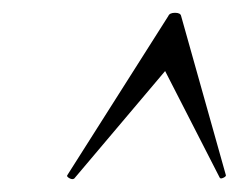

<svg xmlns="http://www.w3.org/2000/svg" viewBox="-20 -654 393 300"><path d="M96 -375Q93 -373 88.5 -375.5Q84 -378 85 -380L243 -629Q245 -634 253.5 -634Q262 -634 263 -629L333 -380Q333 -378 328.5 -376Q324 -374 323 -377L238 -543Z"/></svg>

Font: Cormorant
Style: Italic
Weight: 400
Italic angle: -10°
Designer: Christian Thalmann (Catharsis Fonts)
Foundry: Catharsis Fonts
Version: Version 4.000